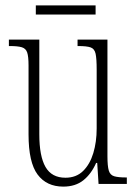

<svg xmlns="http://www.w3.org/2000/svg" viewBox="-20 -683 509 713"><path d="M215 10Q153 10 119.5 -35Q86 -80 86 -184V-440Q86 -473 81 -488Q76 -503 61 -507.5Q46 -512 17 -512H13V-536H126V-184Q126 -103 149 -63Q172 -23 223 -23Q263 -23 288.5 -48Q314 -73 326.5 -114.5Q339 -156 339 -206V-425Q339 -465 335 -483.5Q331 -502 316.5 -507Q302 -512 271 -512H268V-536H379V-103Q379 -66 384 -49.5Q389 -33 404 -28.5Q419 -24 448 -24H451V0H346L341 -78H337Q319 -37 289.5 -13.5Q260 10 215 10ZM113 -629V-663H335V-629Z"/></svg>

Font: Noto Serif Bengali ExtraCondensed ExtraLight
Style: Regular
Weight: 200
Width: 2
Designer: Juan Bruce, Universal Thirst, Indian Type Foundry and the Monotype Design Team.
Foundry: Monotype Imaging Inc.
Version: Version 2.003; ttfautohint (v1.8.4.7-5d5b)